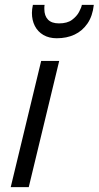

<svg xmlns="http://www.w3.org/2000/svg" viewBox="-20 -768 405 788"><path d="M24 0 149 -518H223L98 0ZM213 -611Q181 -611 158 -624.5Q135 -638 123 -661.5Q111 -685 111 -715Q111 -722 112 -730.5Q113 -739 115 -748H163Q162 -744 162 -739.5Q162 -735 162 -731Q162 -703 177 -687.5Q192 -672 222 -672Q256 -672 275.5 -686.5Q295 -701 304.5 -719Q314 -737 316 -748H365Q360 -702 339 -671.5Q318 -641 286 -626Q254 -611 213 -611Z"/></svg>

Font: Ubuntu Sans
Style: Italic
Weight: 400
Italic angle: -13.5°
Designer: Dalton Maag Ltd
Foundry: Dalton Maag Ltd
Version: Version 1.006